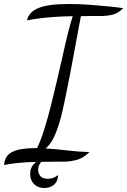

<svg xmlns="http://www.w3.org/2000/svg" viewBox="-51 -738 637 961"><path d="M-31 88Q-27 49 -4 31.5Q19 14 55.5 8.5Q92 3 135 3Q153 -35 170.5 -90.5Q188 -146 204 -210Q220 -274 235.5 -340Q251 -406 264.5 -467Q278 -528 290.5 -577.5Q303 -627 313 -657Q262 -656 224.5 -653.5Q187 -651 154 -647Q121 -643 84 -636Q93 -678 142 -698Q191 -718 294 -718Q345 -718 398.5 -714Q452 -710 496.5 -705.5Q541 -701 566 -697Q538 -670 510.5 -664Q483 -658 462 -658Q431 -658 404 -658Q377 -658 354 -657Q349 -632 340.5 -586Q332 -540 321.5 -483Q311 -426 299.5 -366Q288 -306 277 -253Q266 -200 257 -163Q242 -103 222.5 -59Q203 -15 177 5Q229 8 286.5 15Q344 22 397 23Q364 55 331 63Q298 71 276 71Q227 71 186.5 71.5Q146 72 110 73Q74 74 39.5 77.5Q5 81 -31 88ZM171 203Q139 203 119.5 183.5Q100 164 100 133Q100 100 122 79.5Q144 59 174 55Q159 66 149.5 80Q140 94 140 113Q140 130 151.5 143.5Q163 157 187 157Q202 157 214.5 152.5Q227 148 240 138Q239 169 220 186Q201 203 171 203Z"/></svg>

Font: Dancing Script Medium
Style: Regular
Weight: 500
Designer: Pablo Impallari
Foundry: Pablo Impallari
Version: Version 2.000